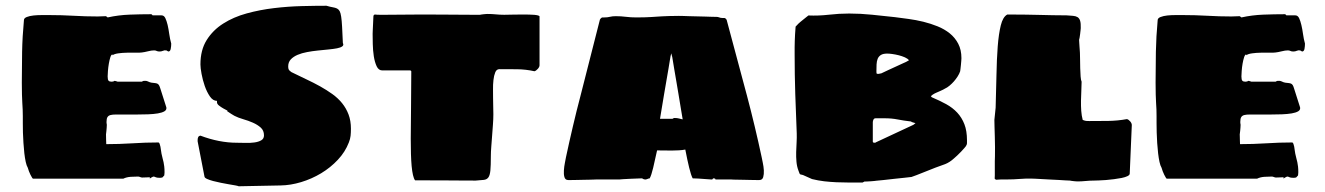

<svg xmlns="http://www.w3.org/2000/svg" viewBox="-20 -631 4652 674"><path d="M56.6 -340.8Q56.6 -395.5 57.6 -449Q58.6 -502.4 64 -560.1Q64 -567.4 74 -571.3Q84 -575.2 97.9 -576.7Q111.8 -578.1 127.2 -578.1Q142.6 -578.1 152.8 -578.1Q195.8 -578.1 237.8 -575.7Q279.8 -573.2 322.8 -573.2Q330.6 -573.2 337.4 -573.7Q344.2 -574.2 352.1 -574.2L357.9 -569.8Q395.5 -578.1 434.8 -579.6Q474.1 -581.1 510.7 -581.1Q513.2 -581.1 515.6 -577.1H546.9Q555.7 -577.1 560.3 -567.6Q564.9 -558.1 568.4 -543.5Q571.8 -528.8 574.2 -511.2Q576.7 -493.7 581.1 -478Q581.1 -468.8 579.3 -459.5Q577.6 -450.2 570.8 -450.2Q569.8 -450.2 567.4 -452.1Q564.9 -454.1 564 -454.1Q557.1 -455.1 552 -452.6Q546.9 -450.2 540 -450.2Q533.7 -450.2 530 -452.1Q526.4 -454.1 521 -454.1Q511.7 -454.1 499.3 -450.9Q486.8 -447.8 478 -446.8Q471.2 -445.8 456.8 -446Q442.4 -446.3 426.3 -446Q410.2 -445.8 395.8 -443.8Q381.3 -441.9 375 -437V-439.9Q370.6 -439.9 367.4 -430.2Q364.3 -420.4 362.1 -407.7Q359.9 -395 358.9 -382.1Q357.9 -369.1 357.9 -362.8Q357.9 -351.1 361.1 -347.7Q364.3 -344.2 372.1 -344.2Q374.5 -344.2 377.4 -345Q380.4 -345.7 381.8 -347.2Q383.3 -347.2 387.2 -346.2Q391.1 -345.2 393.1 -344.2H478Q479 -345.2 481.4 -346.2Q483.9 -347.2 484.9 -347.2Q493.2 -348.1 499.5 -345Q505.9 -341.8 511.7 -340.8Q519 -339.8 523.9 -339.4Q528.8 -338.9 532.2 -337.4Q535.6 -335.9 538.1 -332Q540.5 -328.1 543 -319.8L564 -253.9Q565.4 -245.1 557.1 -240.2Q548.8 -235.4 534.2 -232.9Q519.5 -230.5 500.2 -229.7Q481 -229 460.9 -229H417Q399.4 -229 387.2 -229Q375 -229 367.7 -227.1Q360.4 -225.1 357.2 -219.7Q354 -214.4 354 -204.1Q354 -201.7 354 -199.7Q354 -197.8 354.5 -196.3Q354.5 -194.3 355 -192.9Q355 -188.5 354.5 -182.6Q354 -176.8 353.5 -171.4Q352.5 -165.5 352.1 -159.2Q352.1 -154.8 352.3 -149.7Q352.5 -144.5 352.5 -139.6Q352.5 -134.8 352.8 -130.9Q353 -127 353 -125Q398.4 -125 444.6 -127.9Q490.7 -130.9 535.6 -130.9Q538.6 -130.9 540.3 -126.5Q542 -122.1 543.2 -116Q544.4 -109.9 545.2 -103Q545.9 -96.2 546.9 -91.8Q548.8 -82 550.8 -75.2Q552.7 -68.4 554.2 -61.5Q555.7 -54.7 556.6 -46.4Q557.6 -38.1 557.6 -25.9Q557.6 -24.9 557.4 -23.2Q557.1 -21.5 557.1 -19.5Q556.6 -17.6 556.6 -15.1L549.8 -7.8Q547.9 -7.3 545.9 -7.3Q544.4 -6.8 542.7 -6.8Q541 -6.8 540 -6.8Q530.3 -6.8 526.1 -9Q522 -11.2 519 -11.2Q517.6 -11.2 512.2 -8.3Q506.8 -5.4 505.9 -3.9V-8.8Q502.9 -8.8 493.9 -8.3Q484.9 -7.8 479 -7.8Q476.1 -7.8 471.9 -9.5Q467.8 -11.2 464.8 -11.2Q453.6 -11.2 439 -10.3Q424.3 -9.3 413.1 -3.9H395H95.7Q94.7 -3.9 92.3 -7.8Q89.8 -11.7 86.9 -17.6Q84 -23.4 81.5 -30Q79.1 -36.6 77.6 -42Q73.2 -49.3 70.3 -62.7Q67.4 -76.2 65.4 -93.3Q63.5 -110.4 62.3 -129.2Q61 -147.9 60.5 -165.8Q60.1 -183.6 60.1 -198.5Q60.1 -213.4 60.1 -223.1Q60.1 -236.3 59.6 -246.8Q59.1 -257.3 58.3 -269.8Q57.6 -282.2 57.1 -299.1Q56.6 -315.9 56.6 -340.8Z M673.8 -140.1Q673.8 -145.5 675.8 -149.7Q677.7 -153.8 683.6 -154.8Q749.5 -129.9 811.5 -129.9Q825.2 -129.9 842 -129.4Q858.9 -128.9 873 -130.9Q887.2 -132.8 897 -138.4Q906.7 -144 906.7 -155.8Q906.7 -172.9 895.3 -183.1Q883.8 -193.4 867.7 -200.4Q851.6 -207.5 833.7 -212.6Q815.9 -217.8 803.7 -224.1Q802.7 -224.6 799.3 -226.6Q795.9 -228.5 791.7 -231.2Q787.6 -233.9 783.2 -236.8Q778.8 -239.7 776.9 -241.2Q781.2 -241.2 776.4 -243.7Q771.5 -246.1 763.7 -250.5Q755.9 -254.9 748.8 -260.5Q741.7 -266.1 741.7 -272V-276.9Q727.5 -276.9 716.8 -292.5Q706.1 -308.1 698.7 -329.3Q691.4 -350.6 687.5 -371.8Q683.6 -393.1 683.6 -404.8Q683.6 -455.6 705.6 -490.5Q727.5 -525.4 763.7 -548.3Q799.8 -571.3 846.2 -584Q892.6 -596.7 941.9 -602.5Q991.2 -608.4 1039.1 -609.6Q1086.9 -610.8 1126 -610.8Q1139.2 -606.9 1148.2 -605.5Q1157.2 -604 1163.1 -601.1Q1168.9 -598.1 1172.4 -591.8Q1175.8 -585.4 1177.7 -572.3Q1179.7 -559.1 1180.9 -536.9Q1182.1 -514.6 1183.6 -480Q1187.5 -472.7 1181.6 -468.3Q1175.8 -463.9 1163.1 -461.4Q1150.4 -459 1132.6 -457.3Q1114.7 -455.6 1095.7 -453.6Q1076.7 -451.7 1058.1 -448.2Q1039.6 -444.8 1024.7 -438.5Q1009.8 -432.1 1000.7 -422.4Q991.7 -412.6 991.7 -397.9Q991.7 -391.1 993.4 -387.2Q995.1 -383.3 1002.9 -377.9Q1029.3 -364.7 1054.9 -352.8Q1080.6 -340.8 1103.8 -327.9Q1127 -314.9 1146.7 -300.8Q1166.5 -286.6 1180.9 -268.8Q1195.3 -251 1203.6 -229Q1211.9 -207 1211.9 -179.2Q1211.9 -165.5 1210.7 -154.3Q1209.5 -143.1 1204.6 -130.9Q1191.9 -97.7 1166 -70.1Q1140.1 -42.5 1107.2 -22.7Q1074.2 -2.9 1037.1 8.3Q1000 19.5 964.8 20L817.9 22.9Q815.4 21.5 805.9 19.8Q796.4 18.1 783.2 15.9Q770 13.7 755.4 10.7Q740.7 7.8 728 4.4Q715.3 1 706.8 -2.9Q698.2 -6.8 697.8 -11.2L673.8 -134.8Z M1420.9 -383.8H1321.8Q1309.1 -383.8 1302.2 -398.4Q1295.4 -413.1 1292.2 -433.6Q1289.1 -454.1 1288.6 -476.1Q1288.1 -498 1288.1 -512.2Q1288.1 -515.6 1288.6 -525.9Q1289.1 -536.1 1289.6 -547.1Q1290 -558.1 1290.5 -566.9Q1291 -575.7 1291 -576.2L1294.9 -580.1Q1303.7 -579.1 1313.5 -579.1Q1323.2 -579.1 1333 -579.1Q1366.2 -579.1 1399.4 -579.6Q1432.6 -580.1 1465.8 -580.1Q1469.7 -580.1 1483.9 -580.1Q1498 -580.1 1517.6 -579.8Q1537.1 -579.6 1559.6 -579.6Q1582 -579.6 1602.8 -579.3Q1623.5 -579.1 1640.1 -579.1Q1656.7 -579.1 1665 -579.1Q1666.5 -579.6 1670.4 -580.1Q1674.3 -580.6 1678.5 -581.1Q1682.6 -581.5 1686.5 -581.8Q1690.4 -582 1691.9 -582Q1705.6 -582 1720.2 -580.6Q1734.9 -579.1 1750 -579.1Q1757.3 -579.1 1776.1 -579.6Q1794.9 -580.1 1815.9 -580.1Q1827.1 -580.1 1837.6 -579.8Q1848.1 -579.6 1856.2 -578.9Q1864.3 -578.1 1869.1 -576.7Q1874 -575.2 1874 -573.2V-401.9Q1874 -396 1867.9 -389.2Q1861.8 -382.3 1856 -380.9Q1825.7 -387.7 1794.4 -387.9Q1763.2 -388.2 1732.9 -388.2Q1723.1 -388.2 1718.5 -377Q1713.9 -365.7 1712.2 -349.9Q1710.4 -334 1710.7 -316.7Q1710.9 -299.3 1710.9 -287.1Q1710.9 -272 1711.4 -257.3Q1711.9 -242.7 1711.9 -230Q1711.9 -212.9 1710.4 -193.4Q1709 -173.8 1707.5 -154.3Q1706.1 -134.8 1704.6 -116.2Q1703.1 -97.7 1703.1 -83Q1703.1 -49.3 1701.4 -32.2Q1699.7 -15.1 1694.1 -7.8Q1688.5 -0.5 1678 0.5Q1667.5 1.5 1649.9 2.9Q1623 2.9 1600.8 2.7Q1578.6 2.4 1555.2 2.4Q1531.7 2.4 1503.7 2.2Q1475.6 2 1437 2Q1432.6 -3.9 1429.7 -16.6Q1426.8 -29.3 1425 -48.1Q1423.3 -66.9 1422.6 -91.1Q1421.9 -115.2 1421.9 -144Q1421.9 -194.3 1422.9 -254.4Q1423.8 -314.5 1423.8 -380.9Z M2214.8 -569.8Q2232.4 -569.8 2244.9 -570.3Q2257.3 -570.8 2267.1 -571.3Q2276.9 -571.8 2285.4 -572.5Q2293.9 -573.2 2304.4 -573.7Q2314.9 -574.2 2328.9 -574.7Q2342.8 -575.2 2362.8 -575.2Q2366.2 -575.2 2376.2 -575Q2386.2 -574.7 2399.4 -574.2Q2412.6 -573.7 2427.7 -573.5Q2442.9 -573.2 2456.3 -572.8Q2469.7 -572.3 2480.2 -572Q2490.7 -571.8 2494.6 -571.8Q2500.5 -571.8 2505.1 -569.8Q2509.8 -567.9 2515.6 -567.9H2523.4Q2526.9 -566.9 2529.3 -563.7Q2531.7 -560.5 2531.7 -558.1L2602.5 -293.9Q2616.2 -242.2 2629.4 -187Q2642.6 -131.8 2653.8 -79.1Q2654.8 -73.2 2657.7 -59.8Q2660.6 -46.4 2661.4 -33Q2662.1 -19.5 2659.2 -9.3Q2656.2 1 2645.5 1Q2642.6 1 2634 1Q2625.5 1 2614.7 0.7Q2604 0.5 2592.5 0.2Q2581.1 0 2571 -0.2Q2561 -0.5 2554.2 -0.5Q2547.4 -0.5 2546.9 -1H2491.7Q2491.7 -2 2490.7 -3.4Q2489.7 -4.9 2483.9 -4.9Q2482.9 -4.9 2481.9 -2.9Q2481 -1 2479.5 -1H2476.6Q2476.1 -1 2469 -1.5Q2461.9 -2 2451.9 -2.7Q2441.9 -3.4 2430.9 -4.2Q2419.9 -4.9 2411.6 -4.9Q2405.8 -15.6 2399.2 -42.7Q2392.6 -69.8 2385.7 -106Q2375.5 -104 2363.3 -103.3Q2351.1 -102.5 2337.9 -102.5Q2324.7 -102.5 2311.5 -102.8Q2298.3 -103 2286.6 -103Q2279.3 -68.4 2272.9 -42Q2266.6 -15.6 2260.7 -4.9Q2257.8 -4.9 2253.2 -2.9Q2248.5 -1 2247.6 -1H2245.6Q2240.2 -1 2237.5 -2.9Q2234.9 -4.9 2232.4 -4.9Q2210.4 -4.4 2193.4 -3.4Q2178.7 -2.4 2166.7 -2Q2154.8 -1.5 2154.8 -1H2073.7Q2073.2 -1 2066.7 -0.7Q2060.1 -0.5 2050 -0.2Q2040 0 2028.3 0.2Q2016.6 0.5 2005.9 0.7Q1995.1 1 1986.6 1Q1978 1 1974.6 1Q1964.4 1 1961.4 -9.3Q1958.5 -19.5 1959.5 -33Q1960.4 -46.4 1963.1 -59.8Q1965.8 -73.2 1966.8 -79.1Q1978 -131.8 1991 -187Q2003.9 -242.2 2017.6 -293.9L2085.4 -560.1Q2085.4 -562.5 2088.4 -565.7Q2091.3 -568.8 2093.8 -569.8H2101.6Q2112.8 -569.8 2121.1 -572Q2129.4 -574.2 2141.6 -574.2Q2160.2 -574.2 2177.2 -572Q2194.3 -569.8 2214.8 -569.8ZM2333.5 -431.2Q2333.5 -430.7 2331.5 -419.4Q2329.6 -408.2 2326.7 -390.1Q2323.7 -372.1 2319.6 -348.9Q2315.4 -325.7 2311.5 -301.8Q2307.6 -277.8 2303.7 -254.9Q2299.8 -231.9 2296.9 -213.9H2340.8Q2341.8 -214.8 2343.8 -215.8Q2345.7 -216.8 2346.7 -216.8H2348.6Q2356.9 -216.8 2363.3 -215.1Q2369.6 -213.4 2376.5 -211.9Q2373.5 -230 2369.6 -253.2Q2365.7 -276.4 2361.8 -300.5Q2357.9 -324.7 2353.8 -347.9Q2349.6 -371.1 2346.7 -389.4Q2343.8 -407.7 2341.8 -419.2Q2339.8 -430.7 2339.8 -431.2Q2339.4 -432.1 2338.9 -434.1Q2338.4 -435.5 2337.9 -438Q2337.4 -440.4 2336.4 -443.8Q2335.4 -440.4 2335 -438Q2334.5 -435.5 2334 -434.1Q2333.5 -432.1 2333.5 -431.2Z M2769.5 -439.5Q2769.5 -454.1 2769.5 -465.6Q2769.5 -477.1 2770 -488Q2770.5 -499 2771 -510.7Q2771.5 -522.5 2772.9 -537.6Q2774.4 -538.6 2777.8 -542.7Q2781.2 -546.9 2782.7 -547.9Q2784.7 -549.8 2789.6 -554Q2794.4 -558.1 2800.3 -562.7Q2806.2 -567.4 2811 -571.3Q2815.9 -575.2 2817.9 -576.7Q2853 -575.2 2889.2 -579.3Q2925.3 -583.5 2960.9 -583.5Q3000.5 -583.5 3041.3 -579.3Q3082 -575.2 3121.6 -570.8Q3143.6 -567.9 3169.4 -564.5Q3195.3 -561 3221.2 -554.7Q3247.1 -548.3 3271.2 -538.6Q3295.4 -528.8 3314 -513.9Q3332.5 -499 3343.8 -477.5Q3355 -456.1 3355 -426.8Q3355 -423.8 3354.5 -417.5Q3354 -411.1 3353.3 -403.8Q3352.5 -396.5 3351.8 -389.9Q3351.1 -383.3 3350.6 -380.9Q3347.7 -372.1 3341.8 -362.8Q3335.9 -353.5 3328.6 -345.2Q3321.3 -336.9 3313 -330.1Q3304.7 -323.2 3296.9 -319.8Q3295.9 -318.8 3290.5 -316.2Q3285.2 -313.5 3278.8 -310.8Q3272.5 -308.1 3267.1 -305.7Q3261.7 -303.2 3260.7 -302.7Q3258.3 -301.8 3254.2 -298.8Q3250 -295.9 3247.6 -293.5L3251 -289.6Q3278.8 -277.8 3301.5 -265.4Q3324.2 -252.9 3340.3 -235.6Q3356.4 -218.3 3365.5 -194.8Q3374.5 -171.4 3374.5 -138.7Q3374.5 -135.7 3374.5 -130.1Q3374.5 -124.5 3373.5 -123.5L3370.6 -117.7Q3370.1 -116.7 3365.2 -111.1Q3360.4 -105.5 3353.8 -98.6Q3347.2 -91.8 3340.1 -85Q3333 -78.1 3328.6 -74.7Q3313.5 -61 3297.9 -54.9Q3282.2 -48.8 3263.7 -42.5Q3258.8 -40.5 3247.1 -35.9Q3235.4 -31.2 3221.9 -25.9Q3208.5 -20.5 3196.5 -15.9Q3184.6 -11.2 3179.7 -9.8Q3173.3 -8.8 3156 -7.1Q3138.7 -5.4 3118.9 -3.2Q3099.1 -1 3081.5 1Q3064 2.9 3056.6 3.4Q3054.2 3.9 3048.6 4.4Q3043 4.9 3036.4 5.4Q3029.8 5.9 3023.7 6.1Q3017.6 6.3 3014.6 6.3Q3013.7 6.3 3011.2 8.1Q3008.8 9.8 3007.8 9.8Q2983.9 9.8 2961.2 9.8Q2938.5 9.8 2916.5 8.8Q2894.5 7.8 2873.3 5.4Q2852.1 2.9 2830.6 -2.4L2798.8 -16.6Q2794.4 -18.1 2792.5 -18.1Q2790.5 -18.1 2789.1 -19Q2787.6 -20 2786.4 -22.7Q2785.2 -25.4 2782.7 -32.7Q2777.3 -46.9 2775.9 -63.5Q2774.4 -80.1 2774.9 -97.2Q2775.4 -114.3 2776.4 -131.1Q2777.3 -147.9 2776.9 -162.6Q2773.9 -232.4 2771.7 -301.3Q2769.5 -370.1 2769.5 -439.5ZM3053.7 -215.8Q3048.3 -215.8 3046.1 -210.9Q3043.9 -206.1 3043.9 -201.7V-133.8Q3043.9 -130.9 3046.6 -130.4Q3049.3 -129.9 3050.8 -129.9Q3051.8 -129.9 3052.7 -129.9Q3053.7 -129.9 3053.7 -130.9L3186.5 -192.9L3193.8 -198.7Q3189.5 -200.2 3185.1 -201.2Q3180.7 -202.1 3177.7 -204.6Q3151.9 -207.5 3130.9 -211.7Q3109.9 -215.8 3085.9 -215.8ZM3056.6 -380.9Q3056.6 -377.4 3056.9 -374.5Q3057.1 -371.6 3061.5 -371.6H3064Q3064.9 -371.6 3068.8 -372.6Q3072.8 -373.5 3073.7 -373.5Q3083 -377.9 3097.7 -384.8Q3112.3 -391.6 3126.2 -397.9Q3140.1 -404.3 3150.1 -408.9Q3160.2 -413.6 3160.6 -413.6L3170.9 -419.4Q3166.5 -425.3 3156.5 -429.7Q3146.5 -434.1 3135 -437Q3123.5 -439.9 3112.5 -441.4Q3101.6 -442.9 3094.7 -442.9Q3080.1 -442.9 3072.3 -438Q3064.5 -433.1 3061 -424.6Q3057.6 -416 3057.1 -404.8Q3056.6 -393.6 3056.6 -380.9Z M3475.1 -252.9Q3477.1 -312 3478 -367.7Q3479 -423.3 3482.4 -467.8Q3485.8 -512.2 3493.2 -542Q3500.5 -571.8 3516.1 -580.1Q3554.7 -580.1 3581.8 -579.6Q3608.9 -579.1 3631.6 -578.6Q3654.3 -578.1 3675.5 -577.6Q3696.8 -577.1 3724.1 -577.1Q3737.3 -576.2 3746.8 -575.4Q3756.3 -574.7 3762.7 -570.8Q3769 -566.9 3771.7 -558.1Q3774.4 -549.3 3773.9 -532.2Q3773.9 -530.8 3773.2 -524.7Q3772.5 -518.6 3771.7 -511.5Q3771 -504.4 3769.8 -498.5Q3768.6 -492.7 3768.1 -491.2Q3768.1 -488.8 3768.6 -481.9Q3769 -475.1 3769.5 -467.5Q3770 -460 3770.5 -453.6Q3771 -447.3 3771 -445.8Q3771.5 -437.5 3771.5 -422.6Q3771.5 -407.7 3772 -391.8Q3772.5 -376 3773.4 -362.5Q3774.4 -349.1 3776.9 -344.2Q3776.9 -329.6 3775.9 -312.3Q3774.9 -294.9 3774.7 -277.1Q3774.4 -259.3 3775.6 -241.9Q3776.9 -224.6 3780.8 -210Q3788.6 -207 3792.7 -206.5Q3796.9 -206.1 3803.7 -206.1Q3835.9 -206.1 3869.9 -206.5Q3903.8 -207 3936 -212.9Q3941.9 -211.4 3947.5 -204.8Q3953.1 -198.2 3953.1 -191.9L3945.8 -21Q3945.3 -16.1 3937.5 -12.5Q3929.7 -8.8 3917.5 -6.3Q3905.3 -3.9 3890.6 -2Q3876 0 3862.3 1Q3848.6 2 3837.4 2.4Q3826.2 2.9 3820.8 2.9Q3805.7 2.9 3791 4.4Q3776.4 5.9 3762.7 5.9Q3761.2 5.9 3757.3 5.6Q3753.4 5.4 3749.3 4.9Q3745.1 4.4 3741.2 3.9Q3737.3 3.4 3735.8 2.9Q3731 2.9 3720.2 2.2Q3709.5 1.5 3695.8 0.7Q3682.1 0 3667.5 -0.7Q3652.8 -1.5 3640.1 -2.2Q3627.4 -2.9 3618.2 -3.4Q3608.9 -3.9 3606.9 -3.9Q3583.5 -4.9 3560.8 -2.9Q3538.1 -1 3513.7 -1Q3503.4 -1 3494.1 -1Q3484.9 -1 3476.1 0L3471.7 -3.9Q3472.2 -4.4 3472.2 -15.1Q3472.2 -25.9 3472.2 -39.6Q3472.2 -53.2 3472.2 -65.7Q3472.2 -78.1 3472.7 -82Q3473.1 -96.2 3472.9 -114.7Q3472.7 -133.3 3472.2 -151.4Q3471.7 -169.4 3471.2 -185.3Q3470.7 -201.2 3470.7 -210Z M4036.6 -340.8Q4036.6 -395.5 4037.6 -449Q4038.6 -502.4 4043.9 -560.1Q4043.9 -567.4 4054 -571.3Q4064 -575.2 4077.9 -576.7Q4091.8 -578.1 4107.2 -578.1Q4122.6 -578.1 4132.8 -578.1Q4175.8 -578.1 4217.8 -575.7Q4259.8 -573.2 4302.7 -573.2Q4310.5 -573.2 4317.4 -573.7Q4324.2 -574.2 4332 -574.2L4337.9 -569.8Q4375.5 -578.1 4414.8 -579.6Q4454.1 -581.1 4490.7 -581.1Q4493.2 -581.1 4495.6 -577.1H4526.9Q4535.6 -577.1 4540.3 -567.6Q4544.9 -558.1 4548.3 -543.5Q4551.8 -528.8 4554.2 -511.2Q4556.6 -493.7 4561 -478Q4561 -468.8 4559.3 -459.5Q4557.6 -450.2 4550.8 -450.2Q4549.8 -450.2 4547.4 -452.1Q4544.9 -454.1 4543.9 -454.1Q4537.1 -455.1 4532 -452.6Q4526.9 -450.2 4520 -450.2Q4513.7 -450.2 4510 -452.1Q4506.3 -454.1 4501 -454.1Q4491.7 -454.1 4479.2 -450.9Q4466.8 -447.8 4458 -446.8Q4451.2 -445.8 4436.8 -446Q4422.4 -446.3 4406.2 -446Q4390.1 -445.8 4375.7 -443.8Q4361.3 -441.9 4355 -437V-439.9Q4350.6 -439.9 4347.4 -430.2Q4344.2 -420.4 4342 -407.7Q4339.8 -395 4338.9 -382.1Q4337.9 -369.1 4337.9 -362.8Q4337.9 -351.1 4341.1 -347.7Q4344.2 -344.2 4352.1 -344.2Q4354.5 -344.2 4357.4 -345Q4360.4 -345.7 4361.8 -347.2Q4363.3 -347.2 4367.2 -346.2Q4371.1 -345.2 4373 -344.2H4458Q4459 -345.2 4461.4 -346.2Q4463.9 -347.2 4464.8 -347.2Q4473.1 -348.1 4479.5 -345Q4485.8 -341.8 4491.7 -340.8Q4499 -339.8 4503.9 -339.4Q4508.8 -338.9 4512.2 -337.4Q4515.6 -335.9 4518.1 -332Q4520.5 -328.1 4522.9 -319.8L4543.9 -253.9Q4545.4 -245.1 4537.1 -240.2Q4528.8 -235.4 4514.2 -232.9Q4499.5 -230.5 4480.2 -229.7Q4460.9 -229 4440.9 -229H4397Q4379.4 -229 4367.2 -229Q4355 -229 4347.7 -227.1Q4340.3 -225.1 4337.2 -219.7Q4334 -214.4 4334 -204.1Q4334 -201.7 4334 -199.7Q4334 -197.8 4334.5 -196.3Q4334.5 -194.3 4335 -192.9Q4335 -188.5 4334.5 -182.6Q4334 -176.8 4333.5 -171.4Q4332.5 -165.5 4332 -159.2Q4332 -154.8 4332.3 -149.7Q4332.5 -144.5 4332.5 -139.6Q4332.5 -134.8 4332.8 -130.9Q4333 -127 4333 -125Q4378.4 -125 4424.6 -127.9Q4470.7 -130.9 4515.6 -130.9Q4518.6 -130.9 4520.3 -126.5Q4522 -122.1 4523.2 -116Q4524.4 -109.9 4525.1 -103Q4525.9 -96.2 4526.9 -91.8Q4528.8 -82 4530.8 -75.2Q4532.7 -68.4 4534.2 -61.5Q4535.6 -54.7 4536.6 -46.4Q4537.6 -38.1 4537.6 -25.9Q4537.6 -24.9 4537.4 -23.2Q4537.1 -21.5 4537.1 -19.5Q4536.6 -17.6 4536.6 -15.1L4529.8 -7.8Q4527.8 -7.3 4525.9 -7.3Q4524.4 -6.8 4522.7 -6.8Q4521 -6.8 4520 -6.8Q4510.3 -6.8 4506.1 -9Q4502 -11.2 4499 -11.2Q4497.6 -11.2 4492.2 -8.3Q4486.8 -5.4 4485.8 -3.9V-8.8Q4482.9 -8.8 4473.9 -8.3Q4464.8 -7.8 4459 -7.8Q4456.1 -7.8 4451.9 -9.5Q4447.8 -11.2 4444.8 -11.2Q4433.6 -11.2 4418.9 -10.3Q4404.3 -9.3 4393.1 -3.9H4375H4075.7Q4074.7 -3.9 4072.3 -7.8Q4069.8 -11.7 4066.9 -17.6Q4064 -23.4 4061.5 -30Q4059.1 -36.6 4057.6 -42Q4053.2 -49.3 4050.3 -62.7Q4047.4 -76.2 4045.4 -93.3Q4043.5 -110.4 4042.2 -129.2Q4041 -147.9 4040.5 -165.8Q4040 -183.6 4040 -198.5Q4040 -213.4 4040 -223.1Q4040 -236.3 4039.6 -246.8Q4039.1 -257.3 4038.3 -269.8Q4037.6 -282.2 4037.1 -299.1Q4036.6 -315.9 4036.6 -340.8Z"/></svg>

Font: Sigmar One
Style: Regular
Weight: 400
Version: Version 1.000